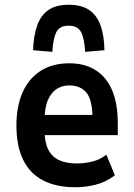

<svg xmlns="http://www.w3.org/2000/svg" viewBox="-20 -777 564 807"><path d="M297 10Q216 10 160.5 -19Q105 -48 77 -106Q49 -164 49 -250Q49 -328 74 -386.5Q99 -445 149 -478Q199 -511 272 -511Q336 -511 382 -482Q428 -453 451.5 -397Q475 -341 475 -259V-209H149V-294H382L369 -274Q369 -357 343.5 -387.5Q318 -418 271 -418Q241 -418 218 -403Q195 -388 181 -355.5Q167 -323 167 -267V-232Q167 -180 182.5 -149Q198 -118 228 -104Q258 -90 304 -90Q335 -90 368 -98Q401 -106 427 -127L463 -40Q424 -11 381.5 -0.5Q339 10 297 10ZM200 -559 119 -566Q121 -626 136 -669Q151 -712 183 -734.5Q215 -757 269 -757Q323 -757 355.5 -734.5Q388 -712 403 -669Q418 -626 419 -566L338 -559Q335 -614 321 -641.5Q307 -669 269 -669Q230 -669 216.5 -641.5Q203 -614 200 -559Z"/></svg>

Font: Nunito Sans 7pt Condensed
Style: Bold
Weight: 700
Width: 3
Designer: Vernon Adams
Foundry: Vernon Adams
Version: Version 3.101;gftools[0.9.27]